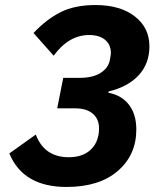

<svg xmlns="http://www.w3.org/2000/svg" viewBox="-20 -730 640 762"><path d="M231 -421H296Q348 -421 379 -440.5Q410 -460 416 -492Q420 -512 420 -520Q420 -553 397 -572Q374 -591 334 -591Q253 -591 193 -509L113 -599Q165 -654 221 -682Q277 -710 359 -710Q457 -710 515 -665Q573 -620 573 -546Q573 -477 530 -431Q487 -385 411 -367L410 -362Q463 -352 492 -314Q521 -276 521 -216Q521 -115 447.5 -51.5Q374 12 244 12Q72 12 17 -121L122 -196Q156 -106 253 -106Q302 -106 332.5 -129.5Q363 -153 371 -195Q373 -205 373 -221Q373 -258 348 -279Q323 -300 279 -300H207Z"/></svg>

Font: Aneliza
Style: Bold Italic
Weight: 700
Italic angle: -11.31°
Designer: Mike Abbink, Paul van der Laan, Pieter van Rosmalen
Foundry: Bold Monday
Version: Version 3.0